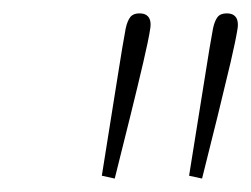

<svg xmlns="http://www.w3.org/2000/svg" viewBox="-20 -780 379 290"><path d="M153.3 -510.3 133.8 -514.6Q146.5 -592.8 156.2 -655Q166 -717.3 169.9 -737.3Q172.4 -748.5 176.8 -754.2Q181.2 -759.8 190.4 -759.8Q197.8 -759.8 201.7 -756.8Q205.6 -753.9 206.8 -748.8Q208 -743.7 207 -737.3Q204.6 -720.7 196.5 -686.3Q188.5 -651.9 177.2 -606.2Q166 -560.5 153.3 -510.3ZM285.2 -510.3 265.6 -514.6Q278.3 -592.8 288.1 -655Q297.9 -717.3 301.8 -737.3Q304.2 -748.5 308.6 -754.2Q313 -759.8 322.3 -759.8Q329.6 -759.8 333.5 -756.8Q337.4 -753.9 338.6 -748.8Q339.8 -743.7 338.9 -737.3Q336.4 -720.7 328.4 -686.3Q320.3 -651.9 309.1 -606.2Q297.9 -560.5 285.2 -510.3Z"/></svg>

Font: Reddit Sans ExtraLight
Style: Italic
Weight: 250
Italic angle: -11.25°
Designer: Stephen Hutchings
Version: Version 1.013